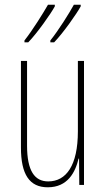

<svg xmlns="http://www.w3.org/2000/svg" viewBox="-20 -786 448 816"><path d="M323 -759V-766H294C275 -731 228 -656 194 -614V-606H210C248 -645 307 -729 323 -759ZM213 -759V-766H184C164 -731 120 -660 84 -614V-606H100C138 -645 197 -729 213 -759ZM337 -527H311V-228C311 -82 261 -15 185 -15C127 -15 95 -60 95 -167V-527H69V-159C69 -45 105 10 183 10C268 10 300 -54 314 -112H316L317 0H337Z"/></svg>

Font: Noto Sans Devanagari ExtraCondensed Thin
Style: Regular
Weight: 100
Width: 2
Designer: Jelle Bosma - Monotype Design Team
Foundry: Monotype Imaging Inc.
Version: Version 2.004